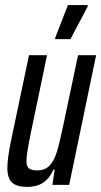

<svg xmlns="http://www.w3.org/2000/svg" viewBox="-20 -727 398 755"><path d="M9 -66Q9 -104 23 -172L94 -510H165L102 -208Q84 -121 84 -96Q84 -73 93.5 -65Q103 -57 127 -57Q158 -57 176 -77Q194 -97 204.5 -132.5Q215 -168 230 -240L287 -510H358L252 0H186L195 -60H190Q161 8 88 8Q46 8 27.5 -9Q9 -26 9 -66ZM197 -573V-578L247 -707H325V-702L257 -573Z"/></svg>

Font: Saira Ultra Condensed Medium
Style: Italic
Weight: 500
Width: 1
Italic angle: -12°
Designer: Hector Gatti with collaboration of the Omnibus-Type team
Foundry: Omnibus-Type
Version: Version 1.001; ttfautohint (v1.8)